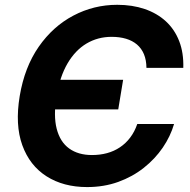

<svg xmlns="http://www.w3.org/2000/svg" viewBox="-20 -757 779 787"><path d="M337 9.8Q240.1 9.8 170.8 -34.3Q101.6 -78.4 71.4 -161.9Q41.2 -245.4 60.8 -363.3Q80.6 -481.9 138.9 -565.6Q197.2 -649.2 281 -693.2Q364.7 -737.3 460.6 -737.3Q522.6 -737.3 573.2 -720Q623.8 -702.7 659.9 -669.6Q695.9 -636.4 714.5 -588.4Q733.2 -540.4 731.3 -478.8H580.3Q579.9 -511.1 570 -534.9Q560 -558.7 541.4 -574.6Q522.7 -590.4 496.5 -598.2Q470.2 -606 437.5 -606Q381 -606 334.7 -578.6Q288.5 -551.1 256.9 -497.2Q225.3 -443.2 212 -363.7Q198.5 -282.9 212.4 -229Q226.4 -175 263.6 -148.3Q300.8 -121.5 357 -121.5Q390 -121.5 418.7 -129.3Q447.5 -137.1 471.4 -153.1Q495.4 -169 513.5 -192.9Q531.7 -216.7 542.7 -248.8H693.5Q678.7 -198.1 647.1 -151.8Q615.4 -105.5 569.3 -69Q523.1 -32.4 464.5 -11.3Q405.9 9.8 337 9.8ZM174 -308.7 194 -430H484.7L464.7 -308.7Z"/></svg>

Font: Inter Variable
Style: Italic
Weight: 400
Italic angle: -9.39999°
Designer: Rasmus Andersson
Foundry: rsms
Version: Version 4.001;git-9221beed3